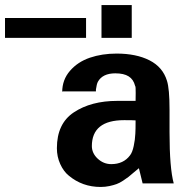

<svg xmlns="http://www.w3.org/2000/svg" viewBox="-180 -723 735 759"><path d="M160.2 -573.2H-160.2V-651.9H160.2ZM340.8 -573.2H221.2V-703.1H340.8ZM64.9 -361.8 65.9 -358.9Q65.9 -407.7 96.7 -443.1Q127.4 -478.5 175.3 -494.9Q223.1 -511.2 280.8 -511.2Q358.4 -511.2 410.9 -484.6Q463.4 -458 480 -403.8Q490.2 -372.1 490.2 -290V-200.2Q490.2 -58.6 506.8 2H383.8L369.1 -58.1Q363.3 -53.7 349.1 -41.5Q335 -29.3 327.9 -23.7Q320.8 -18.1 306.6 -8.8Q292.5 0.5 281 4.6Q269.5 8.8 252.7 12.5Q235.8 16.1 217.8 16.1Q145.5 16.1 91.8 -28.8Q71.3 -45.4 58.1 -74.5Q44.9 -103.5 44.9 -137.2Q44.9 -234.4 111.8 -278.8Q180.2 -324.2 283.2 -324.2H356Q356 -328.1 356.4 -355Q356.9 -381.8 354 -383.8Q347.7 -409.2 328.6 -421.1Q309.6 -433.1 275.9 -433.1Q225.6 -433.1 207 -399.9Q202.1 -390.6 199.2 -369.1V-361.8ZM183.1 -145V-146Q183.1 -117.2 206.3 -95.7Q229.5 -74.2 259.8 -74.2Q308.1 -74.2 334 -108.9Q343.3 -120.6 348.6 -145.8Q354 -170.9 355 -194.8Q356 -209 356 -247.1Q344.7 -248 311 -248Q183.1 -248 183.1 -145Z"/></svg>

Font: Perun
Style: Bold
Weight: 700
Foundry: Copyright (c) Stefan Peev, Context Ltd, 2016
Version: Version 1.0000